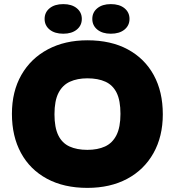

<svg xmlns="http://www.w3.org/2000/svg" viewBox="-20 -905 851 934"><path d="M405 9Q291 9 208.5 -35.5Q126 -80 82 -161Q38 -242 38 -351Q38 -460 84 -540.5Q130 -621 213 -665Q296 -709 405 -709Q520 -709 602 -664.5Q684 -620 728 -539.5Q772 -459 772 -349Q772 -241 726.5 -160Q681 -79 598.5 -35Q516 9 405 9ZM405 -176Q455 -176 491 -192.5Q527 -209 546.5 -247.5Q566 -286 566 -351Q566 -416 547.5 -453.5Q529 -491 493 -507.5Q457 -524 405 -524Q356 -524 320 -507.5Q284 -491 264.5 -453Q245 -415 245 -349Q245 -285 263.5 -247Q282 -209 318 -192.5Q354 -176 405 -176ZM288 -741Q246 -741 221.5 -761Q197 -781 197 -813Q197 -845 221.5 -865Q246 -885 288 -885Q329 -885 353.5 -865Q378 -845 378 -813Q378 -781 353.5 -761Q329 -741 288 -741ZM519 -741Q478 -741 453.5 -761Q429 -781 429 -813Q429 -845 453.5 -865Q478 -885 519 -885Q561 -885 585.5 -865Q610 -845 610 -813Q610 -781 585.5 -761Q561 -741 519 -741Z"/></svg>

Font: REM ExtraBold
Style: Regular
Weight: 800
Designer: Octavio Pardo
Foundry: Ashler Design
Version: Version 1.005;gftools[0.9.28]